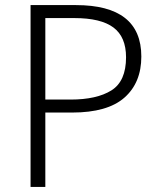

<svg xmlns="http://www.w3.org/2000/svg" viewBox="-20 -734 629 754"><path d="M278 -714Q535 -714 535 -512Q535 -409 468.5 -350.5Q402 -292 263 -292H158V0H100V-714ZM272 -663H158V-343H257Q360 -343 417.5 -379Q475 -415 475 -509Q475 -589 425.5 -626Q376 -663 272 -663Z"/></svg>

Font: Noto Sans Lao Looped Light
Style: Regular
Weight: 300
Designer: Mark Frömberg, Ben Mitchell
Foundry: The Fontpad Ltd
Version: Version 1.002; ttfautohint (v1.8.4.7-5d5b)